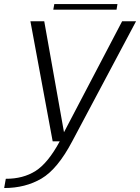

<svg xmlns="http://www.w3.org/2000/svg" viewBox="-82 -695 688 944"><path d="M177 0H273L587 -590.5H518.5L233 -45.5H232.5L135.5 -590.5H67.5ZM-61.5 229.5Q42.5 229.5 121.8 183Q201 136.5 273 0L212 -0.5Q154 107 92.5 145.8Q31 184.5 -53.5 184ZM180 -647.5H491L495.5 -675H185Z"/></svg>

Font: Anybody SemiExpanded Light
Style: Italic
Weight: 300
Width: 6
Italic angle: -10°
Version: Version 1.113;gftools[0.9.25]